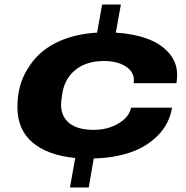

<svg xmlns="http://www.w3.org/2000/svg" viewBox="-20 -761 814 840"><path d="M286.1 59.1 309.1 -69.8Q188.5 -81.5 122.3 -137.7Q56.2 -193.8 56.2 -292Q56.2 -389.6 100.1 -458Q142.1 -531.2 220.9 -571.8Q299.8 -612.3 404.8 -618.2L426.8 -741.2H508.8L486.8 -618.2Q565.4 -613.3 625 -591.3Q684.6 -569.3 719.7 -528.6Q754.9 -487.8 754.9 -433.1Q754.9 -417 752 -397H564.9Q565.9 -401.9 565.9 -410.2Q565.9 -447.8 529.3 -470.9Q492.7 -494.1 435.1 -494.1Q358.9 -494.1 311.3 -456.3Q263.7 -418.5 252.9 -354Q247.1 -317.9 247.1 -303.2Q247.1 -251.5 283.2 -222.2Q319.3 -192.9 390.1 -192.9Q451.7 -192.9 498.8 -221.2Q545.9 -249.5 553.2 -290H732.9Q720.7 -218.8 670.9 -168.5Q621.1 -118.2 549.6 -94Q478 -69.8 390.1 -67.9L368.2 59.1Z"/></svg>

Font: Archivo Expanded ExtraBold
Style: Italic
Weight: 800
Width: 7
Italic angle: -10°
Designer: Hector Gatti
Foundry: Omnibus-Type
Version: Version 2.001